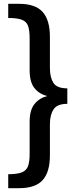

<svg xmlns="http://www.w3.org/2000/svg" viewBox="-20 -877 394 1004"><path d="M80 107H23V34Q69 34 93.5 24.5Q118 15 126.5 -8Q135 -31 135 -73V-241Q135 -301 160 -332.5Q185 -364 227 -375Q185 -385 160 -416.5Q135 -448 135 -509V-676Q135 -719 126.5 -742Q118 -765 93.5 -774Q69 -783 23 -783V-857H80Q165 -857 203 -814.5Q241 -772 241 -684V-521Q241 -473 259 -444Q277 -415 332 -415V-334Q279 -334 260 -305Q241 -276 241 -228V-65Q241 23 203 65Q165 107 80 107Z"/></svg>

Font: Bitter SemiBold
Style: Regular
Weight: 600
Designer: Sol Matas, and Bitter project Authors
Foundry: Sol Matas
Version: Version 2.001